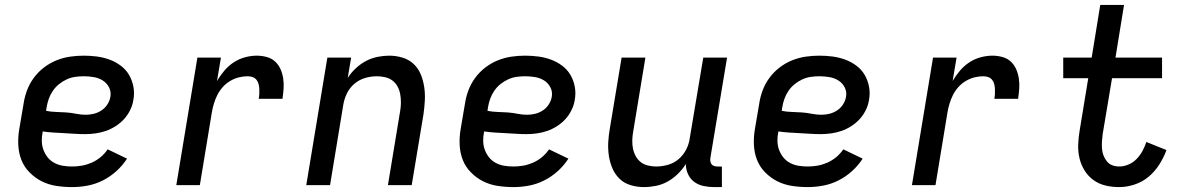

<svg xmlns="http://www.w3.org/2000/svg" viewBox="-20 -755 4840 783"><path d="M274 8Q241 8 209 3Q177 -2 149.5 -16Q122 -30 100 -52.5Q78 -75 67 -103.5Q56 -132 54.5 -165Q53 -198 59 -231L76 -331Q80 -359 90 -386Q100 -413 117.5 -437Q135 -461 159 -479.5Q183 -498 210.5 -509Q238 -520 266 -524Q294 -528 321 -528Q349 -528 375.5 -524.5Q402 -521 426.5 -512Q451 -503 472 -487.5Q493 -472 506 -450Q519 -428 524 -401.5Q529 -375 524 -348Q521 -327 511 -306.5Q501 -286 486 -269.5Q471 -253 451.5 -240.5Q432 -228 411.5 -221Q391 -214 369.5 -211Q348 -208 327 -208Q305 -208 283.5 -209.5Q262 -211 240.5 -212Q219 -213 197 -214.5Q175 -216 154 -219V-217Q150 -198 150.5 -179Q151 -160 157.5 -143Q164 -126 175 -112.5Q186 -99 202 -90.5Q218 -82 236.5 -79Q255 -76 274 -76Q294 -76 314 -79.5Q334 -83 353.5 -91.5Q373 -100 390 -114Q407 -128 419 -146L498 -108Q480 -80 454.5 -57Q429 -34 399 -19Q369 -4 337 2Q305 8 274 8ZM330 -287Q346 -287 362.5 -291Q379 -295 393.5 -304.5Q408 -314 417.5 -328.5Q427 -343 430 -359Q434 -380 425 -398Q416 -416 399.5 -426.5Q383 -437 362.5 -440.5Q342 -444 322 -444Q304 -444 286.5 -441.5Q269 -439 252.5 -431.5Q236 -424 221 -412Q206 -400 195.5 -384.5Q185 -369 179 -352Q173 -335 170 -317L168 -303Q188 -299 208.5 -298.5Q229 -298 250 -296.5Q271 -295 290.5 -291Q310 -287 330 -287Z M699 0 785 -520H881L865 -425Q878 -447 895 -467Q912 -487 933.5 -501Q955 -515 979.5 -521.5Q1004 -528 1027 -528Q1048 -528 1068 -522.5Q1088 -517 1102 -504Q1116 -491 1124 -473Q1132 -455 1135 -434.5Q1138 -414 1136.5 -393.5Q1135 -373 1132 -352H1035Q1037 -362 1037.5 -372.5Q1038 -383 1037.5 -393Q1037 -403 1034.5 -412.5Q1032 -422 1026 -429.5Q1020 -437 1010.5 -440.5Q1001 -444 990 -444Q972 -444 954 -439.5Q936 -435 919 -425Q902 -415 888.5 -400Q875 -385 866.5 -368Q858 -351 852.5 -333Q847 -315 844 -297L795 0Z M1229 0 1315 -520H1412L1398 -437Q1412 -459 1431.5 -477Q1451 -495 1473 -506.5Q1495 -518 1519.5 -523Q1544 -528 1567 -528Q1595 -528 1621.5 -520Q1648 -512 1667 -494Q1686 -476 1696 -451.5Q1706 -427 1710 -400Q1714 -373 1712.5 -345Q1711 -317 1707 -289L1659 0H1562L1612 -303Q1615 -320 1615 -337.5Q1615 -355 1612 -371.5Q1609 -388 1601 -402.5Q1593 -417 1580.5 -426.5Q1568 -436 1551 -440Q1534 -444 1517 -444Q1493 -444 1469 -437Q1445 -430 1425.5 -413.5Q1406 -397 1395 -374.5Q1384 -352 1380 -328L1326 0Z M2074 8Q2041 8 2009 3Q1977 -2 1949.5 -16Q1922 -30 1900 -52.5Q1878 -75 1867 -103.5Q1856 -132 1854.5 -165Q1853 -198 1859 -231L1876 -331Q1880 -359 1890 -386Q1900 -413 1917.5 -437Q1935 -461 1959 -479.5Q1983 -498 2010.5 -509Q2038 -520 2066 -524Q2094 -528 2121 -528Q2149 -528 2175.5 -524.5Q2202 -521 2226.5 -512Q2251 -503 2272 -487.5Q2293 -472 2306 -450Q2319 -428 2324 -401.5Q2329 -375 2324 -348Q2321 -327 2311 -306.5Q2301 -286 2286 -269.5Q2271 -253 2251.5 -240.5Q2232 -228 2211.5 -221Q2191 -214 2169.5 -211Q2148 -208 2127 -208Q2105 -208 2083.5 -209.5Q2062 -211 2040.5 -212Q2019 -213 1997 -214.5Q1975 -216 1954 -219V-217Q1950 -198 1950.5 -179Q1951 -160 1957.5 -143Q1964 -126 1975 -112.5Q1986 -99 2002 -90.5Q2018 -82 2036.5 -79Q2055 -76 2074 -76Q2094 -76 2114 -79.5Q2134 -83 2153.5 -91.5Q2173 -100 2190 -114Q2207 -128 2219 -146L2298 -108Q2280 -80 2254.5 -57Q2229 -34 2199 -19Q2169 -4 2137 2Q2105 8 2074 8ZM2130 -287Q2146 -287 2162.5 -291Q2179 -295 2193.5 -304.5Q2208 -314 2217.5 -328.5Q2227 -343 2230 -359Q2234 -380 2225 -398Q2216 -416 2199.5 -426.5Q2183 -437 2162.5 -440.5Q2142 -444 2122 -444Q2104 -444 2086.5 -441.5Q2069 -439 2052.5 -431.5Q2036 -424 2021 -412Q2006 -400 1995.5 -384.5Q1985 -369 1979 -352Q1973 -335 1970 -317L1968 -303Q1988 -299 2008.5 -298.5Q2029 -298 2050 -296.5Q2071 -295 2090.5 -291Q2110 -287 2130 -287Z M2606 8Q2578 8 2551.5 0Q2525 -8 2506.5 -26Q2488 -44 2477.5 -68.5Q2467 -93 2463 -120Q2459 -147 2460.5 -175Q2462 -203 2467 -231L2515 -520H2612L2562 -217Q2559 -200 2558.5 -182.5Q2558 -165 2561.5 -148.5Q2565 -132 2573 -117.5Q2581 -103 2593.5 -93.5Q2606 -84 2622.5 -80Q2639 -76 2656 -76Q2680 -76 2704.5 -83Q2729 -90 2748 -106.5Q2767 -123 2778.5 -145.5Q2790 -168 2793 -192L2848 -520H2945L2877 -111Q2876 -104 2877 -97Q2878 -90 2882 -85Q2886 -80 2892.5 -78Q2899 -76 2906 -76H2924V8H2892Q2870 8 2849 3.5Q2828 -1 2811.5 -13Q2795 -25 2786 -44.5Q2777 -64 2777 -86Q2763 -64 2744 -45.5Q2725 -27 2702.5 -14.5Q2680 -2 2655 3Q2630 8 2606 8Z M3274 8Q3241 8 3209 3Q3177 -2 3149.5 -16Q3122 -30 3100 -52.5Q3078 -75 3067 -103.5Q3056 -132 3054.5 -165Q3053 -198 3059 -231L3076 -331Q3080 -359 3090 -386Q3100 -413 3117.5 -437Q3135 -461 3159 -479.5Q3183 -498 3210.5 -509Q3238 -520 3266 -524Q3294 -528 3321 -528Q3349 -528 3375.5 -524.5Q3402 -521 3426.5 -512Q3451 -503 3472 -487.5Q3493 -472 3506 -450Q3519 -428 3524 -401.5Q3529 -375 3524 -348Q3521 -327 3511 -306.5Q3501 -286 3486 -269.5Q3471 -253 3451.5 -240.5Q3432 -228 3411.5 -221Q3391 -214 3369.5 -211Q3348 -208 3327 -208Q3305 -208 3283.5 -209.5Q3262 -211 3240.5 -212Q3219 -213 3197 -214.5Q3175 -216 3154 -219V-217Q3150 -198 3150.5 -179Q3151 -160 3157.5 -143Q3164 -126 3175 -112.5Q3186 -99 3202 -90.5Q3218 -82 3236.5 -79Q3255 -76 3274 -76Q3294 -76 3314 -79.5Q3334 -83 3353.5 -91.5Q3373 -100 3390 -114Q3407 -128 3419 -146L3498 -108Q3480 -80 3454.5 -57Q3429 -34 3399 -19Q3369 -4 3337 2Q3305 8 3274 8ZM3330 -287Q3346 -287 3362.5 -291Q3379 -295 3393.5 -304.5Q3408 -314 3417.5 -328.5Q3427 -343 3430 -359Q3434 -380 3425 -398Q3416 -416 3399.5 -426.5Q3383 -437 3362.5 -440.5Q3342 -444 3322 -444Q3304 -444 3286.5 -441.5Q3269 -439 3252.5 -431.5Q3236 -424 3221 -412Q3206 -400 3195.5 -384.5Q3185 -369 3179 -352Q3173 -335 3170 -317L3168 -303Q3188 -299 3208.5 -298.5Q3229 -298 3250 -296.5Q3271 -295 3290.5 -291Q3310 -287 3330 -287Z M3699 0 3785 -520H3881L3865 -425Q3878 -447 3895 -467Q3912 -487 3933.5 -501Q3955 -515 3979.5 -521.5Q4004 -528 4027 -528Q4048 -528 4068 -522.5Q4088 -517 4102 -504Q4116 -491 4124 -473Q4132 -455 4135 -434.5Q4138 -414 4136.5 -393.5Q4135 -373 4132 -352H4035Q4037 -362 4037.5 -372.5Q4038 -383 4037.5 -393Q4037 -403 4034.5 -412.5Q4032 -422 4026 -429.5Q4020 -437 4010.5 -440.5Q4001 -444 3990 -444Q3972 -444 3954 -439.5Q3936 -435 3919 -425Q3902 -415 3888.5 -400Q3875 -385 3866.5 -368Q3858 -351 3852.5 -333Q3847 -315 3844 -297L3795 0Z M4544 8Q4515 8 4488 1.5Q4461 -5 4439.5 -20.5Q4418 -36 4403.5 -59Q4389 -82 4382.5 -109Q4376 -136 4377 -165Q4378 -194 4383 -223L4418 -436H4316V-520H4432L4467 -735H4564L4529 -520H4719V-436H4515L4477 -209Q4475 -194 4474 -179Q4473 -164 4474 -149.5Q4475 -135 4480 -121.5Q4485 -108 4494 -97Q4503 -86 4516 -81Q4529 -76 4545 -76Q4563 -76 4582 -84Q4601 -92 4615.5 -107Q4630 -122 4639.5 -140Q4649 -158 4655 -176L4737 -143Q4726 -113 4708 -84.5Q4690 -56 4664.5 -34.5Q4639 -13 4607 -2.5Q4575 8 4544 8Z"/></svg>

Font: Iosevka Custom Medium
Style: Italic
Weight: 500
Italic angle: -9°
Designer: Belleve Invis
Foundry: Belleve Invis
Version: Version 27.0.1